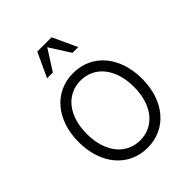

<svg xmlns="http://www.w3.org/2000/svg" viewBox="-208 -836 967 967"><g transform="rotate(-45 276.0 -352.0)"><path d="M276 16C410 16 502 -92 502 -250C502 -408 410 -516 276 -516C142 -516 50 -408 50 -250C50 -92 142 16 276 16ZM276 -37C175 -37 108 -122 108 -250C108 -378 175 -463 276 -463C377 -463 444 -378 444 -250C444 -122 377 -37 276 -37ZM165 -590H206L276 -700L346 -590H387L327 -720H225Z"/></g></svg>

Font: Uncut Sans Light
Style: Regular
Weight: 300
Designer: Kasper Nordkvist
Foundry: UNCUT.wtf
Version: Version 1.304;Glyphs 3.2 (3246)